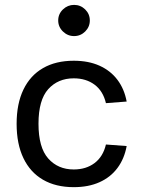

<svg xmlns="http://www.w3.org/2000/svg" viewBox="-20 -764 592 789"><path d="M283.2 -514.4Q209.2 -514.4 156.7 -484.1Q104.2 -453.9 76.3 -395.9Q48.3 -337.9 48.3 -255.1Q48.3 -172.4 76.3 -114.1Q104.2 -55.9 156.7 -25.4Q209.2 5.1 283.2 5.1Q343.8 5.1 389 -15.3Q434.3 -35.6 462.6 -73.6Q491 -111.6 500.5 -163.8L415.3 -170.2Q403.6 -120.4 368.7 -94Q333.7 -67.6 283 -67.6Q218.3 -67.6 178.2 -112.7Q138.2 -157.7 138.2 -255.6Q138.2 -353 178.2 -397.6Q218.3 -442.1 283 -442.1Q333.7 -442.1 368.7 -416Q403.6 -389.9 415.3 -340.1L500.5 -346.7Q491 -398.4 462.6 -436Q434.3 -473.6 389 -494Q343.8 -514.4 283.2 -514.4ZM219.2 -679.9Q219.2 -653.6 238.6 -634.6Q258.1 -615.7 284.4 -615.7Q311 -615.7 330.1 -634.6Q349.1 -653.6 349.1 -679.9Q349.1 -706.5 330.1 -725.2Q311 -743.9 284.4 -743.9Q258.1 -743.9 238.6 -725.2Q219.2 -706.5 219.2 -679.9Z"/></svg>

Font: Estedad-FD-VF Thin
Style: Regular
Weight: 100
Designer: Amin Abedi
Version: Version 5.0